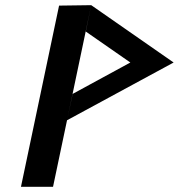

<svg xmlns="http://www.w3.org/2000/svg" viewBox="-20 -725 692 743"><path d="M239.4 -259.6 333 -705 208.6 -703.3 61.1 -2H185.2ZM239.4 -259.6 651.9 -483.1 333 -705 311.9 -603 484.4 -483.1 261.1 -361.6Z"/></svg>

Font: Hussar
Style: BdOblTwo
Weight: 700
Foundry: Cannot Into Space Fonts
Version: Version 2.00